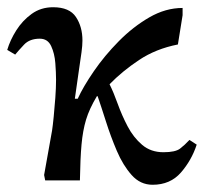

<svg xmlns="http://www.w3.org/2000/svg" viewBox="-34 -499 564 531"><path d="M187 0H91L88 -15L110 -138Q112 -151 114.5 -176Q117 -201 119 -228.5Q121 -256 121 -278V-279Q121 -298 119 -324.5Q117 -351 107.5 -371.5Q98 -392 76 -392Q48 -392 32.5 -375.5Q17 -359 8 -348L-14 -361Q-6 -388 11 -415Q28 -442 53.5 -460.5Q79 -479 113 -479Q158 -479 176 -452Q194 -425 194 -387Q194 -373 191.5 -355Q189 -337 184.5 -306.5Q180 -276 173 -226H181Q196 -259 225.5 -302Q255 -345 294.5 -385Q334 -425 379 -451Q424 -477 471 -477V-457L458 -376Q397 -364 350.5 -333Q304 -302 269 -266Q280 -244 291.5 -212Q303 -180 319 -149.5Q335 -119 359 -98.5Q383 -78 418 -78Q451 -78 464 -88Q477 -98 490 -112L510 -99Q496 -56 466.5 -22Q437 12 388 12Q354 12 330 -15Q306 -42 289 -82Q272 -122 259 -163Q246 -204 236 -233H234Q213 -198 204 -168Q195 -138 191.5 -99.5Q188 -61 187 0Z"/></svg>

Font: STIX Two Text Medium
Style: Regular
Weight: 500
Designer: Ross Mills, John Hudson & Paul Hanslow, Tiro Typeworks Ltd; with prior portions MicroPress Inc., and Coen Hoffman.
Foundry: Tiro Typeworks Ltd
Version: Version 2.13 b171